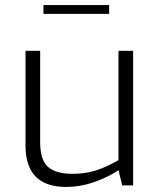

<svg xmlns="http://www.w3.org/2000/svg" viewBox="-20 -734 626 760"><path d="M81 -158V-533H139V-171Q139 -101 170 -73.5Q201 -46 267 -46Q317 -46 358.5 -59Q400 -72 449 -100V-533H507V0H464L449 -60Q404 -31 350.5 -12.5Q297 6 242 6Q81 6 81 -158ZM152 -714H412V-679H152Z"/></svg>

Font: Exo Light
Style: Regular
Weight: 300
Designer: Natanael Gama
Foundry: Natanael Gama
Version: Version 1.500; ttfautohint (v1.6)